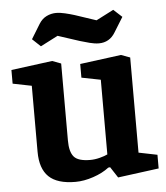

<svg xmlns="http://www.w3.org/2000/svg" viewBox="-52 -753 704 812"><g transform="rotate(-5 300.0 -347.5)"><path d="M236 12Q159 12 123 -22.5Q87 -57 87 -129V-409L7 -425V-483L182 -506L219 -492V-165Q219 -117 237 -96Q255 -75 306 -75Q326 -75 347 -80.5Q368 -86 380 -92V-409L299 -425V-483L474 -506L512 -492V-88L591 -72V-14L417 9L387 -37L379 -36Q352 -15 312 -1.5Q272 12 236 12ZM386 -563Q368 -563 347 -568.5Q326 -574 306 -580L214 -610L140 -572L105 -605L143 -667Q156 -688 175.5 -697.5Q195 -707 217 -707Q232 -707 253.5 -702Q275 -697 294 -691L384 -661L458 -699L494 -666L455 -603Q443 -583 425.5 -573Q408 -563 386 -563Z"/></g></svg>

Font: Faustina
Style: Bold
Weight: 700
Designer: Alfonso Garcia
Foundry: http://www.omnibus-type.com
Version: Version 1.200